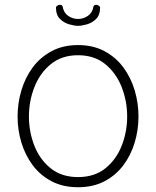

<svg xmlns="http://www.w3.org/2000/svg" viewBox="-20 -766 645 794"><path d="M302.7 -659.2Q288.1 -659.2 266.4 -665.3Q244.6 -671.4 228 -687.7Q211.4 -704.1 211.4 -734.4Q211.4 -738.8 216.8 -742.4Q222.2 -746.1 228 -746.1Q236.8 -746.1 239.3 -738.3Q243.2 -713.4 262 -700.4Q280.8 -687.5 302.7 -687.5Q324.7 -687.5 343.5 -700.4Q362.3 -713.4 366.2 -738.3Q368.7 -746.1 377.4 -746.1Q383.3 -746.1 388.7 -742.4Q394 -738.8 394 -734.4Q394 -704.1 377.4 -687.7Q360.8 -671.4 339.4 -665.3Q317.9 -659.2 302.7 -659.2ZM302.7 8.3Q240.2 8.3 193.4 -16.4Q146.5 -41 115.2 -82.8Q84 -124.5 68.4 -176.8Q52.7 -229 52.7 -284.2Q52.7 -339.4 68.4 -392.1Q84 -444.8 115.2 -487.1Q146.5 -529.3 193.4 -554.4Q240.2 -579.6 302.7 -579.6Q365.2 -579.6 412.1 -554.4Q459 -529.3 490.2 -487.1Q521.5 -444.8 537.1 -392.1Q552.7 -339.4 552.7 -284.2Q552.7 -229 537.1 -176.8Q521.5 -124.5 490.2 -82.8Q459 -41 412.1 -16.4Q365.2 8.3 302.7 8.3ZM302.7 -33.7Q371.1 -33.7 416.3 -70.3Q461.4 -106.9 483.6 -164.3Q505.9 -221.7 505.9 -284.2Q505.9 -347.7 483.2 -405.8Q460.4 -463.9 415.3 -500.7Q370.1 -537.6 302.7 -537.6Q235.4 -537.6 190.2 -500.7Q145 -463.9 122.3 -405.8Q99.6 -347.7 99.6 -284.2Q99.6 -221.7 121.8 -164.3Q144 -106.9 189.2 -70.3Q234.4 -33.7 302.7 -33.7Z"/></svg>

Font: Cutive Mono
Style: Regular
Weight: 400
Designer: Vernon Adams
Foundry: Vernon Adams
Version: Version 1.110; ttfautohint (v1.8.4.7-5d5b)